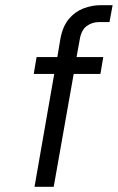

<svg xmlns="http://www.w3.org/2000/svg" viewBox="-20 -720 454 740"><path d="M110 -435 121 -500H201L213 -572Q222 -619 245.5 -647Q269 -675 301.5 -687.5Q334 -700 368 -700H414L402 -635H363Q335 -635 314 -619.5Q293 -604 287 -566L275 -500H378L367 -435H264L187 0H113L189 -435Z"/></svg>

Font: Overused Grotesk
Style: Italic
Weight: 400
Italic angle: -10°
Version: Version 0.003